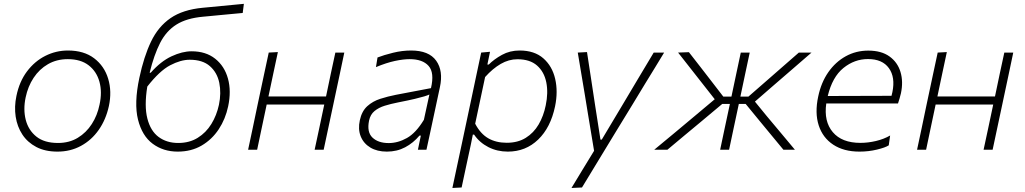

<svg xmlns="http://www.w3.org/2000/svg" viewBox="-20 -762 5214 977"><path d="M272.5 9.5Q209.5 9.5 164.8 -14Q120 -37.5 93.8 -77.5Q67.5 -117.5 59.8 -168.2Q52 -219 63.5 -273.5Q78.5 -347 117.5 -398.8Q156.5 -450.5 210.8 -477.8Q265 -505 325.5 -505Q407 -505 459 -465.5Q511 -426 530.5 -361.2Q550 -296.5 534 -222Q519 -153.5 482.5 -101.2Q446 -49 392.2 -19.8Q338.5 9.5 272.5 9.5ZM275 -34.5Q332.5 -34.5 375.8 -60.8Q419 -87 447.2 -131Q475.5 -175 486.5 -229.5Q500.5 -293.5 486 -346Q471.5 -398.5 431 -429.8Q390.5 -461 325 -461Q268.5 -461 224.2 -435.5Q180 -410 151 -366Q122 -322 110.5 -266.5Q97.5 -205 111 -152.2Q124.5 -99.5 165 -67Q205.5 -34.5 275 -34.5Z M884.5 9.5Q811 9.5 757 -30.5Q703 -70.5 682.2 -153.5Q661.5 -236.5 689 -365.5Q712 -474 748.5 -550.2Q785 -626.5 847.8 -669.8Q910.5 -713 1012 -722.5Q1023.5 -723.5 1049.2 -726Q1075 -728.5 1106.5 -731.5Q1138 -734.5 1168.8 -737.5Q1199.5 -740.5 1221 -742.5L1215 -696Q1193.5 -694 1163.5 -691.2Q1133.5 -688.5 1102.8 -685.5Q1072 -682.5 1047.8 -680.2Q1023.5 -678 1013.5 -677Q929.5 -669.5 877.8 -637Q826 -604.5 795 -544Q764 -483.5 741.5 -392H747Q798 -450 852.8 -475.5Q907.5 -501 955 -501Q1027.5 -501 1075 -463.2Q1122.5 -425.5 1140 -362Q1157.5 -298.5 1141 -221Q1127.5 -156.5 1093 -104.2Q1058.5 -52 1005.8 -21.2Q953 9.5 884.5 9.5ZM945.5 -458Q899.5 -458 845.8 -429.8Q792 -401.5 729.5 -321.5Q713.5 -222.5 729.8 -159Q746 -95.5 787.2 -65Q828.5 -34.5 887 -34.5Q944 -34.5 986.2 -60.8Q1028.5 -87 1055.5 -131Q1082.5 -175 1094 -228.5Q1106.5 -288.5 1095.8 -340.8Q1085 -393 1048 -425.5Q1011 -458 945.5 -458Z M1242.5 0Q1254.5 -56 1265.5 -108Q1276.5 -160 1289 -220.5L1299.5 -270Q1313 -333 1324.2 -386Q1335.5 -439 1347.5 -494.5L1394 -497Q1382 -440.5 1370.5 -387Q1359 -333.5 1346 -271H1639Q1652 -334 1663.2 -386.5Q1674.5 -439 1686.5 -494.5H1732Q1720.5 -439 1709.2 -386Q1698 -333 1684.5 -270L1674 -220.5Q1661 -160 1650 -108Q1639 -56 1627 0H1581Q1593 -56 1604.2 -108Q1615.5 -160 1628 -220.5L1630 -230H1337L1335 -220.5Q1322.5 -160 1311.2 -108Q1300 -56 1288.5 0Z M1948.5 9.5Q1899 9.5 1864.5 -11.2Q1830 -32 1815.5 -68.2Q1801 -104.5 1811 -150Q1821 -196.5 1849 -221.8Q1877 -247 1915.2 -259.2Q1953.5 -271.5 1994.5 -279.5L2173 -313.5Q2191.5 -392 2161 -426.5Q2130.5 -461 2064.5 -461Q2032.5 -461 1989.2 -451.8Q1946 -442.5 1893 -420.5L1901 -469.5Q1933 -482 1979.8 -493.5Q2026.5 -505 2071.5 -505Q2162.5 -505 2199.5 -453.2Q2236.5 -401.5 2218.5 -318.5Q2214 -297 2208.2 -270.5Q2202.5 -244 2195.5 -211L2180.5 -141Q2174 -110.5 2166.5 -75.8Q2159 -41 2150 0H2106.5L2121.5 -72H2114.5Q2083 -34.5 2041.5 -12.5Q2000 9.5 1948.5 9.5ZM1958 -34Q2005 -34 2050.8 -59.8Q2096.5 -85.5 2137 -152.5L2165 -281Q2155 -276.5 2138.8 -271.5Q2122.5 -266.5 2091.2 -259Q2060 -251.5 2004 -240.5Q1968.5 -233.5 1937.8 -224Q1907 -214.5 1885.8 -197Q1864.5 -179.5 1858 -148.5Q1846 -90 1875.2 -62Q1904.5 -34 1958 -34Z M2282 194.5Q2294 138.5 2305.2 85.5Q2316.5 32.5 2329.5 -28L2381 -270.5Q2390.5 -316 2402.8 -373.8Q2415 -431.5 2428.5 -494.5L2473.5 -498.5L2460 -433.5H2467Q2494 -460.5 2534.2 -482.8Q2574.5 -505 2624 -505Q2699.5 -505 2744.8 -465.2Q2790 -425.5 2805 -360.8Q2820 -296 2804.5 -221Q2782 -113 2718.5 -51.8Q2655 9.5 2564 9.5Q2510 9.5 2465 -13.5Q2420 -36.5 2392.5 -77H2386L2376 -27Q2363 32.5 2352 84.2Q2341 136 2329 192ZM2558.5 -35.5Q2615 -35.5 2655.2 -60.5Q2695.5 -85.5 2720.8 -128.5Q2746 -171.5 2757 -226Q2770.5 -290 2759.8 -343.2Q2749 -396.5 2712.8 -428.5Q2676.5 -460.5 2613 -460.5Q2569 -460.5 2528 -436.8Q2487 -413 2448.5 -370L2398 -132.5Q2424.5 -81.5 2464.2 -58.5Q2504 -35.5 2558.5 -35.5Z M2888 194.5Q2916 148 2945.2 100Q2974.5 52 3003 5.5Q2995 -42.5 2987 -91.2Q2979 -140 2971 -187.5L2956.5 -276.5Q2947.5 -330 2938.2 -385.8Q2929 -441.5 2920 -494.5L2967 -497Q2977.5 -427 2987.8 -360.8Q2998 -294.5 3008.5 -224.5L3035.5 -51.5H3042L3146 -225.5Q3187 -294.5 3226.5 -360.8Q3266 -427 3306.5 -494.5H3359.5Q3335.5 -454.5 3312.5 -417.2Q3289.5 -380 3262.2 -335.2Q3235 -290.5 3197.5 -228.5L3112.5 -89.5Q3054.5 6.5 3014.2 72.2Q2974 138 2941.5 192Z M3309 0Q3361.5 -43 3412.8 -86Q3464 -129 3515 -171.5L3617 -257L3564 -324.5Q3499 -408 3430.5 -494.5L3485.5 -496.5Q3514 -460 3542.8 -423Q3571.5 -386 3600 -349L3660.5 -270.5H3702L3702.5 -273Q3715.5 -334 3726.5 -386.5Q3737.5 -439 3749.5 -494.5H3795Q3783 -439 3772 -386.5Q3761 -334 3748 -273L3747.5 -270.5H3788.5L3878.5 -349Q3920.5 -385.5 3962.2 -422.2Q4004 -459 4045 -494.5H4109.5Q4060 -451.5 4010.8 -409Q3961.5 -366.5 3913 -324.5L3821.5 -245L3881.5 -171.5Q3917.5 -129 3953 -86.2Q3988.5 -43.5 4025 0H3966.5Q3936 -36.5 3906.8 -72.2Q3877.5 -108 3847.5 -144L3774.5 -233H3739.5L3736 -216.5Q3723.5 -157.5 3712.5 -106.5Q3701.5 -55.5 3690 0H3644.5Q3656 -55.5 3667 -106.5Q3678 -157.5 3690.5 -216.5L3694 -233H3655L3547.5 -143Q3504.5 -107.5 3461.5 -71.5Q3418.5 -35.5 3376 0Z M4353.5 9.5Q4273.5 9.5 4220 -25.8Q4166.5 -61 4146 -124.2Q4125.5 -187.5 4143.5 -271Q4158.5 -342.5 4195 -394.8Q4231.5 -447 4283.8 -475.8Q4336 -504.5 4398 -504.5Q4465 -504.5 4506.2 -474.8Q4547.5 -445 4562.2 -395.8Q4577 -346.5 4564.5 -287.5Q4562 -275.5 4557.5 -261Q4553 -246.5 4549.5 -235.5H4184.5Q4171.5 -144 4217.8 -89.5Q4264 -35 4358 -35Q4397 -35 4437.2 -44.5Q4477.5 -54 4509.5 -72.5L4502.5 -22.5Q4485 -11 4442.5 -0.8Q4400 9.5 4353.5 9.5ZM4397 -461.5Q4328 -461.5 4271.8 -416Q4215.5 -370.5 4192 -273.5L4516.5 -274.5Q4519 -284.5 4521 -293.5Q4536.5 -369 4503.2 -415.2Q4470 -461.5 4397 -461.5Z M4646.5 0Q4658.5 -56 4669.5 -108Q4680.5 -160 4693 -220.5L4703.5 -270Q4717 -333 4728.2 -386Q4739.5 -439 4751.5 -494.5L4798 -497Q4786 -440.5 4774.5 -387Q4763 -333.5 4750 -271H5043Q5056 -334 5067.2 -386.5Q5078.5 -439 5090.5 -494.5H5136Q5124.5 -439 5113.2 -386Q5102 -333 5088.5 -270L5078 -220.5Q5065 -160 5054 -108Q5043 -56 5031 0H4985Q4997 -56 5008.2 -108Q5019.5 -160 5032 -220.5L5034 -230H4741L4739 -220.5Q4726.5 -160 4715.2 -108Q4704 -56 4692.5 0Z"/></svg>

Font: Commissioner ExtraLight
Style: Italic
Weight: 200
Italic angle: -12°
Designer: Kostas Bartsokas
Foundry: Kostas Bartsokas
Version: Version 1.000; ttfautohint (v1.8.3)